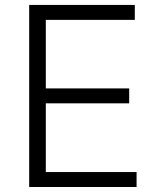

<svg xmlns="http://www.w3.org/2000/svg" viewBox="-20 -747 633 767"><path d="M96.6 0H525.6V-59.7H163V-334.2H496.1V-393.8H163V-667.6H518.5V-727.3H96.6Z"/></svg>

Font: TID UI Light
Style: Regular
Weight: 300
Designer: The TID Project Authors
Foundry: Bakken & Bæck
Version: Version 1.001;hotconv 1.0.109;makeotfexe 2.5.65596